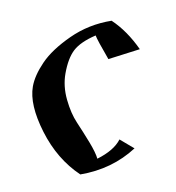

<svg xmlns="http://www.w3.org/2000/svg" viewBox="-65 -569 586 641"><g transform="rotate(10 228.0 -248.5)"><path d="M42 -248Q42 -285.2 63 -332.5Q84 -379.9 136.7 -432.1Q189.5 -484.4 262.7 -509.8Q319.3 -485.4 372.1 -432.6L274.4 -381.8Q226.6 -438.5 218.8 -452.1Q172.9 -421.9 157.2 -391.6Q141.6 -361.3 141.6 -309.6Q141.6 -266.6 162.1 -224.1Q182.6 -181.6 208 -154.8Q233.4 -127.9 260.3 -97.2Q287.1 -66.4 295.9 -47.9Q345.7 -85 357.4 -124L412.1 -103.5Q350.6 -22.5 249 13.7Q164.1 -23.4 103 -105Q42 -186.5 42 -248Z"/></g></svg>

Font: TriodPostnaja
Style: Medium
Weight: 500
Version: 20110805